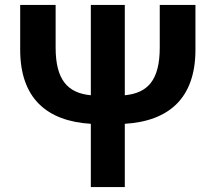

<svg xmlns="http://www.w3.org/2000/svg" viewBox="-20 -760 877 780"><path d="M774 -558V-740H629V-567C629 -434 580 -382 487 -373V-740H349V-373C256 -382 206 -434 206 -567V-740H62V-558C62 -362 169 -268 349 -257V0H487V-257C667 -268 774 -362 774 -558Z"/></svg>

Font: Spoqa Han Sans Neo Bold
Style: Bold
Weight: 700
Designer: [Spoqa Han Sans Neo] Dong-huui Kim  Younghwa Kang  Yujin Lee  [Noto Sans] Ryoko NISHIZUKA  (kana & ideographs); Paul D. 
Foundry: Spoqa (http://www.spoqa-han-sans.com)
Version: Version 1.100;hotconv 1.0.109;makeotfexe 2.5.65596